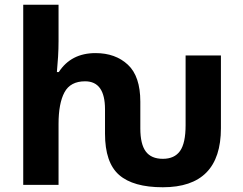

<svg xmlns="http://www.w3.org/2000/svg" viewBox="-20 -780 1027 810"><path d="M667 10Q542 10 482.5 -42Q423 -94 423 -216V-319Q423 -437 339 -437Q277 -437 252 -390.5Q227 -344 227 -257V0H78V-760H227V-606Q227 -574 225 -541Q223 -508 220 -476H228Q280 -556 383 -556Q467 -556 519.5 -507Q572 -458 572 -351V-238Q572 -172 595 -141Q618 -110 667 -110Q716 -110 739.5 -143Q763 -176 763 -252V-546H912V-239Q912 10 667 10Z"/></svg>

Font: Noto Sans
Style: Bold
Weight: 700
Designer: Monotype Design Team
Foundry: Monotype Imaging Inc.
Version: Version 2.000;GOOG;noto-source:20170915:90ef993387c0; ttfaut